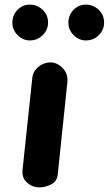

<svg xmlns="http://www.w3.org/2000/svg" viewBox="-20 -811 470 831"><path d="M150.5 0Q120 0 97 -20.8Q74 -41.5 77.5 -75.5L119.5 -471Q122 -502 146 -521.5Q170 -541 197.5 -541Q227 -541 251.2 -516.5Q275.5 -492 271.5 -454L230 -57Q227 -26 201.5 -13Q176 0 150.5 0ZM352 -636Q321.5 -636 298.8 -658.8Q276 -681.5 276 -713.5Q276 -745 298 -768Q320 -791 352 -791Q383 -791 406.8 -769Q430.5 -747 430.5 -713.5Q430.5 -681.5 407.5 -658.8Q384.5 -636 352 -636ZM109.5 -636Q79 -636 56.2 -658.8Q33.5 -681.5 33.5 -713.5Q33.5 -745 55.5 -768Q77.5 -791 109.5 -791Q140.5 -791 164.2 -769Q188 -747 188 -713.5Q188 -681.5 164.8 -658.8Q141.5 -636 109.5 -636Z"/></svg>

Font: Edu NSW ACT Hand Pre
Style: Regular
Weight: 400
Designer: Tina and Corey Anderson, Eben Sorkin, Mirko Velimirovic
Foundry: Sorkin Type Co.
Version: Version 2.000